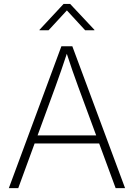

<svg xmlns="http://www.w3.org/2000/svg" viewBox="-20 -965 687 985"><path d="M25.4 0 294.9 -727.5H351.1L621.6 0H573.2L381.3 -520Q366.7 -559.6 350.8 -605.2Q335 -650.9 316.4 -708H329.1Q310.5 -650.9 294.4 -605Q278.3 -559.1 264.2 -520L73.7 0ZM141.6 -229V-270.5H505.4V-229ZM229 -809.6H182.6V-812L306.2 -944.8H339.8L464.4 -812V-809.6H417L323.2 -911.6Z"/></svg>

Font: Inter 18pt ExtraLight
Style: Regular
Weight: 250
Designer: Rasmus Andersson
Foundry: rsms
Version: Version 4.001;git-66647c0bb